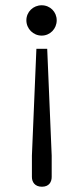

<svg xmlns="http://www.w3.org/2000/svg" viewBox="-20 -533 315 728"><path d="M101 57V138C101 157 112 175 139 175C166 175 176 157 176 138V57L159 -348H118ZM195 -456C195 -488 170 -513 138 -513C106 -513 80 -488 80 -456C80 -424 106 -398 138 -398C170 -398 195 -424 195 -456Z"/></svg>

Font: Stint Ultra Expanded
Style: Regular
Weight: 400
Width: 7
Designer: Astigmatic (AOETI)
Foundry: Astigmatic (AOETI)
Version: Version 1.000